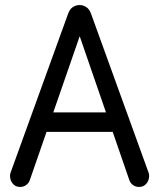

<svg xmlns="http://www.w3.org/2000/svg" viewBox="-20 -730 630 760"><path d="M60 10Q44 10 34 0.5Q24 -9 21 -22.5Q18 -36 22 -47L249 -674Q256 -694 268.5 -702Q281 -710 295 -710Q309 -710 321.5 -702Q334 -694 341 -674L568 -47Q572 -36 569 -22.5Q566 -9 556 0.5Q546 10 530 10Q517 10 506.5 2.5Q496 -5 492 -17L285 -617H306L98 -17Q94 -5 83.5 2.5Q73 10 60 10ZM122 -208V-285H464V-208Z"/></svg>

Font: National Park
Style: Regular
Weight: 400
Designer: Andrea Herstowski, Ben Hoepner
Version: Version 1.009